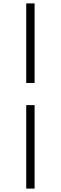

<svg xmlns="http://www.w3.org/2000/svg" viewBox="-20 -835 356 1127"><path d="M134 272H183V-218H134ZM183 -348V-815H134V-348Z"/></svg>

Font: Noto Serif CJK TC
Style: Regular
Weight: 400
Designer: Ryoko NISHIZUKA 西塚涼子 (kana & ideographs); Frank Grießhammer (Latin, Greek & Cyrillic); Wenlong ZHANG 张文龙 (bopomofo); San
Foundry: Adobe
Version: Version 2.001;hotconv 1.1.0;makeotfexe 2.6.0